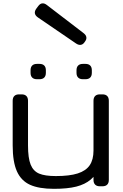

<svg xmlns="http://www.w3.org/2000/svg" viewBox="-20 -1141 750 1175"><path d="M646 -524.4V-40Q646 -21 636 -11Q626 -1 606.9 -1H591.3Q572.3 -1 562.3 -11Q552.2 -21 552.2 -40V-524.4Q552.2 -543.5 562.3 -553.5Q572.3 -563.5 591.3 -563.5H606.9Q626 -563.5 636 -553.5Q646 -543.5 646 -524.4ZM151.4 -524.4V-251Q151.4 -173.8 167.5 -133.8Q183.6 -93.8 219.5 -78.6Q255.4 -63.5 321.8 -63.5Q405.3 -63.5 455.6 -79.6Q505.9 -95.7 529.1 -129.9Q552.2 -164.1 552.2 -219.7L593.3 -119.6Q568.8 -70.8 534.7 -41.7Q500.5 -12.7 446.8 1Q393.1 14.6 310.1 14.6Q218.8 14.6 164.1 -10Q109.4 -34.7 83.5 -92.5Q57.6 -150.4 57.6 -251V-524.4Q57.6 -543.5 67.6 -553.5Q77.6 -563.5 96.7 -563.5H112.3Q131.3 -563.5 141.4 -553.5Q151.4 -543.5 151.4 -524.4ZM487.3 -750H502.9Q522 -750 532 -740Q542 -730 542 -710.9V-695.3Q542 -676.3 532 -666.3Q522 -656.2 502.9 -656.2H487.3Q468.3 -656.2 458.3 -666.3Q448.2 -676.3 448.2 -695.3V-710.9Q448.2 -730 458.3 -740Q468.3 -750 487.3 -750ZM206.1 -750H221.7Q240.7 -750 250.7 -740Q260.7 -730 260.7 -710.9V-695.3Q260.7 -676.3 250.7 -666.3Q240.7 -656.2 221.7 -656.2H206.1Q187 -656.2 177 -666.3Q167 -676.3 167 -695.3V-710.9Q167 -730 177 -740Q187 -750 206.1 -750ZM491.2 -938.5Q505.9 -927.2 508.3 -914.3Q510.7 -901.4 501.5 -888.7L496.1 -880.9Q486.8 -868.2 473.6 -866.5Q460.4 -864.7 445.3 -875L212.9 -1033.7Q196.3 -1044.9 193.6 -1058.6Q190.9 -1072.3 202.1 -1087.9L213.4 -1103Q224.6 -1118.7 238.5 -1120.4Q252.4 -1122.1 268.1 -1109.4Z"/></svg>

Font: Gyrochrome
Style: Regular
Weight: 400
Designer: David Moles
Foundry: David Moles
Version: Version 1.005;Glyphs 3.2.3 (3260)